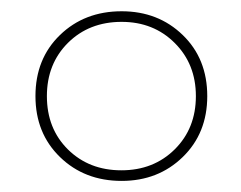

<svg xmlns="http://www.w3.org/2000/svg" viewBox="-20 -784 435 346"><path d="M43.9 -610.8Q43.9 -678.2 88.1 -720.9Q132.3 -763.7 199.2 -763.7Q265.1 -763.7 309.3 -720.9Q353.5 -678.2 353.5 -610.8Q353.5 -543.9 309.3 -501Q265.1 -458 199.2 -458Q132.3 -458 88.1 -501Q43.9 -543.9 43.9 -610.8ZM64.5 -610.8Q64.5 -552.2 102.5 -514.6Q140.6 -477.1 198.7 -477.1Q256.8 -477.1 294.9 -514.9Q333 -552.7 333 -610.8Q333 -668.5 294.9 -706.5Q256.8 -744.6 199.2 -744.6Q140.6 -744.6 102.5 -706.8Q64.5 -668.9 64.5 -610.8Z"/></svg>

Font: Spartan MB ExtLt
Style: Regular
Weight: 200
Designer: Matt Bailey, Mirko Velimirovic
Foundry: Matt Bailey
Version: Version 1.005